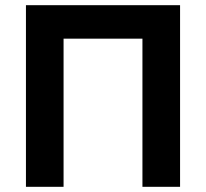

<svg xmlns="http://www.w3.org/2000/svg" viewBox="-20 -720 794 740"><path d="M529 -571H225V0H80V-700H674V0H529Z"/></svg>

Font: Jost* Semi
Style: Regular
Weight: 600
Version: Version 3.7